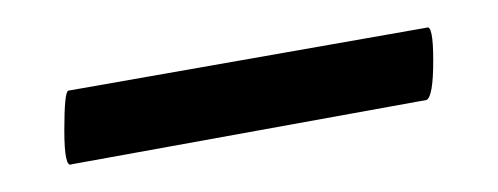

<svg xmlns="http://www.w3.org/2000/svg" viewBox="-20 -277 363 140"><path d="M29.8 -210.9 291 -256.8Q295.9 -259.3 295.9 -232.9Q295.9 -206.5 291 -204.1L32.2 -157.2Q26.9 -154.3 26.9 -182.1Q26.9 -210 29.8 -210.9Z"/></svg>

Font: Cormorant-Bold
Style: Bold
Weight: 700
Designer: Christian Thalmann (Catharsis Fonts)
Version: Version 3.000